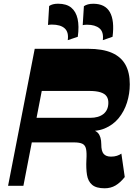

<svg xmlns="http://www.w3.org/2000/svg" viewBox="-20 -990 732 1023"><path d="M537.5 13.2Q492.5 13.2 470.8 -5.4Q449 -24 443.5 -58.1Q438 -92.3 440.3 -137.8Q442.8 -176 438.5 -196.1Q434.3 -216.3 419.3 -223.8Q404.3 -231.3 374 -231.3H133.7L160 -362.2H460.7Q505.2 -362.2 530.9 -382.5Q556.5 -402.8 557.3 -440.8Q557.8 -462.8 547.8 -477Q537.8 -491.3 515 -498.4Q492.2 -505.5 454.5 -505.5H202.5L104.7 0H23L165 -730H448.7Q527 -730 576 -708.6Q625 -687.2 648.4 -645.1Q671.7 -603 671.5 -540.8Q671.5 -490.8 656.6 -443.5Q641.7 -396.3 611.9 -360Q582 -323.8 537 -305.3Q492 -286.8 430.8 -294.3L437 -304Q484.5 -300.8 502 -281.5Q519.5 -262.2 519.7 -220.7Q519.5 -184.5 532.4 -170Q545.2 -155.5 571.3 -155.5Q589.3 -155.5 603.1 -160Q617 -164.5 626.7 -171.5L644.7 -46.7Q621 -16.7 595.5 -1.8Q570 13.2 537.5 13.2ZM527.8 -776Q533.2 -819.8 510 -839Q486.8 -858.3 444 -858.3Q437 -858.3 431.7 -857.8Q426.5 -857.3 420.7 -856L427 -957Q436.5 -963.5 448.7 -966.7Q461 -970 476.7 -970Q540.2 -970 565.5 -925.2Q590.7 -880.5 579.7 -794ZM341 -776Q347 -818.5 324.8 -838.8Q302.5 -859 256.3 -859Q250.3 -859 245.5 -858.5Q240.8 -858 235.8 -856.8L241.8 -958Q259.3 -970.2 289.2 -970.2Q334 -970.2 359.4 -949.5Q384.7 -928.7 393.5 -889.6Q402.2 -850.5 394.5 -794Z"/></svg>

Font: Savate ExtraLight
Style: Italic
Weight: 200
Italic angle: -11°
Designer: Max Esnée
Foundry: Plomb Type
Version: Version 2.000